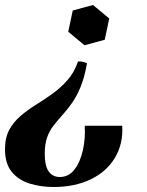

<svg xmlns="http://www.w3.org/2000/svg" viewBox="-50 -533 589 768"><path d="M189 175Q225 175 248 145Q271 115 281.5 68Q292 21 289 -30H439Q443 43 409.5 98.5Q376 154 312.5 184.5Q249 215 164 215Q114 215 69.5 201.5Q25 188 -2.5 155Q-30 122 -30 64Q-30 18 -13 -13.5Q4 -45 32 -69Q60 -93 93 -113.5Q126 -134 159 -157.5Q192 -181 219.5 -212Q247 -243 262 -287Q271 -288 280 -286Q289 -284 298 -280Q288 -223 272 -184.5Q256 -146 236.5 -119Q217 -92 198.5 -71.5Q180 -51 164 -30.5Q148 -10 138.5 16.5Q129 43 129 82Q129 131 145 153Q161 175 189 175ZM288 -352 223 -406 241 -491 322 -513 387 -459 369 -374Z"/></svg>

Font: Poltawski Nowy
Style: Bold Italic
Weight: 700
Italic angle: -12°
Designer: Adam Pótawski, Mateusz Machalski, Borys Kosmynka, Ania Wieluska
Foundry: Capitalics.wtf
Version: Version 1.001;gftools[0.9.25]